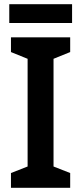

<svg xmlns="http://www.w3.org/2000/svg" viewBox="-20 -984 385 911"><path d="M313 -93H32V-163L111 -194V-705L32 -737V-807H313V-737L234 -705V-194L313 -163ZM322 -964V-875H24V-964Z"/></svg>

Font: Noto Sans Telugu UI SemiCondensed SemiBold
Style: Regular
Weight: 600
Width: 4
Designer: Jelle Bosma - Monotype Design Team
Foundry: Monotype Imaging Inc.
Version: Version 2.005; ttfautohint (v1.8.4.7-5d5b)